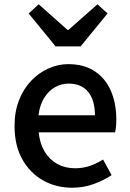

<svg xmlns="http://www.w3.org/2000/svg" viewBox="-20 -864 606 898"><path d="M317 14Q242 14 181 -20.5Q120 -55 84 -119.5Q48 -184 48 -275Q48 -342 69 -395.5Q90 -449 126 -486.5Q162 -524 207 -544Q252 -564 299 -564Q372 -564 422 -531.5Q472 -499 498 -440.5Q524 -382 524 -304Q524 -287 522.5 -271.5Q521 -256 518 -245H161Q166 -193 188.5 -155.5Q211 -118 247.5 -97.5Q284 -77 331 -77Q368 -77 400 -88Q432 -99 462 -118L502 -45Q464 -20 417.5 -3Q371 14 317 14ZM160 -325H424Q424 -395 392.5 -434Q361 -473 301 -473Q267 -473 237 -456Q207 -439 186.5 -406Q166 -373 160 -325ZM240 -647 114 -801 161 -844 296 -724H300L436 -844L483 -801L357 -647Z"/></svg>

Font: Noto Sans SC Medium
Style: Regular
Weight: 500
Designer: Ryoko NISHIZUKA  (kana, bopomofo & ideographs); Paul D. Hunt (Latin, Greek & Cyrillic); Sandoll Communications , Soo-you
Foundry: Adobe
Version: Version 2.004-H2;hotconv 1.0.118;makeotfexe 2.5.65603